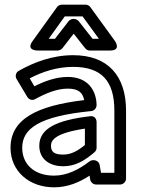

<svg xmlns="http://www.w3.org/2000/svg" viewBox="-20 -764 605 821"><path d="M75 -132C75 -214 147 -267 370 -289C383 -290 393 -302 393 -315C392 -376 357 -435 270 -435C218 -435 169 -416 127 -395L107 -429C161 -457 223 -478 293 -478C415 -478 469 -417 469 -291V-25H412L406 -59C404 -71 392 -79 381 -79H378C372 -79 367 -77 363 -74C317 -39 267 -13 211 -13C127 -13 75 -61 75 -132ZM25 -132C25 -31 106 37 211 37C269 37 319 16 363 -13L366 5C368 15 378 25 391 25H494C505 25 519 15 519 0V-291C519 -439 442 -528 293 -528C201 -528 122 -496 60 -461C47 -454 44 -437 51 -426L97 -349C104 -338 118 -333 130 -340C176 -365 223 -385 270 -385C319 -385 334 -365 340 -336C138 -312 25 -255 25 -132ZM148 -141C148 -79 198 -53 250 -53C303 -53 343 -78 384 -113C390 -118 393 -125 393 -132V-242C393 -252 387 -270 365 -267C221 -250 148 -214 148 -141ZM198 -141C198 -165 217 -195 343 -214V-144C310 -117 283 -103 250 -103C211 -103 198 -115 198 -141ZM188 -598 257 -694H333L403 -598H376L317 -673C312 -679 303 -683 297 -683H293C285 -683 277 -678 273 -673L215 -598ZM119 -588C90 -548 139 -548 139 -548H227C233 -548 242 -552 247 -558L295 -620L344 -558C348 -553 355 -548 363 -548H451C500 -548 472 -588 472 -588L366 -734C362 -740 354 -744 346 -744H245C238 -744 229 -741 224 -734Z"/></svg>

Font: Falling Sky
Style: ExtOu
Weight: 400
Designer: Paul D. Hunt
Foundry: Adobe Systems Incorporated
Version: Version 1.02